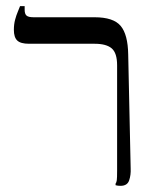

<svg xmlns="http://www.w3.org/2000/svg" viewBox="-20 -600 514 623"><path d="M371 3Q367 3 362.5 2.5Q358 2 355 1V-4Q358 -8 359 -15.5Q360 -23 360 -46V-388Q360 -428 342.5 -443Q325 -458 287 -458H74Q47 -458 36 -468.5Q25 -479 25 -503Q25 -521 29 -536Q33 -551 38 -562.5Q43 -574 45 -580H60V-568Q60 -555 66 -549.5Q72 -544 89 -544H287Q348 -544 371.5 -516Q395 -488 396 -423L404 -53Q405 -32 399 -14.5Q393 3 371 3Z"/></svg>

Font: Frank Ruhl Libre Light
Style: Regular
Weight: 300
Designer: Yanek Iontef
Foundry: Fontef
Version: Version 6.003;gftools[0.9.30]